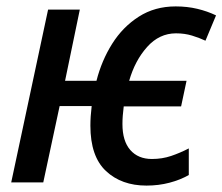

<svg xmlns="http://www.w3.org/2000/svg" viewBox="-20 -569 694 599"><path d="M437 10Q359 10 310.5 -35.5Q262 -81 262 -177Q262 -205 266 -238H166L115 0H15L130 -539H229L183 -317H281Q297 -380 330 -432.5Q363 -485 413 -517Q463 -549 528 -549Q564 -549 595.5 -541.5Q627 -534 654 -521L621 -442Q602 -451 579 -458Q556 -465 529 -465Q477 -465 439 -422.5Q401 -380 383 -317H562L545 -237H366Q364 -221 363 -208Q362 -195 362 -182Q362 -129 386.5 -101Q411 -73 454 -73Q486 -73 514 -82.5Q542 -92 569 -106V-23Q543 -8 509 1Q475 10 437 10Z"/></svg>

Font: Noto Sans SemiCondensed Medium
Style: Italic
Weight: 500
Width: 4
Italic angle: -12°
Designer: Monotype Design Team
Foundry: Monotype Imaging Inc.
Version: Version 2.013; ttfautohint (v1.8.4.7-5d5b)